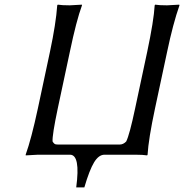

<svg xmlns="http://www.w3.org/2000/svg" viewBox="-20 -668 795 829"><path d="M282.2 0H144Q144 0 91.3 2.9L90.8 0Q115.2 -67.9 143.6 -200.2L195.8 -444.8Q221.7 -566.9 227.1 -645L229.5 -647.9Q247.1 -645 281.2 -645Q281.2 -645 333.5 -647.9L334 -645Q309.6 -578.6 281.7 -444.8L229.5 -200.2Q205.1 -84.5 207 -57.1Q211.4 -49.8 215.6 -46.9Q219.7 -43.9 230.5 -43.9H496.6Q512.2 -43.9 524.9 -57.1Q539.1 -85 563.5 -200.2L615.7 -444.8Q644 -578.6 647.9 -645L649.9 -647.9Q666.5 -645 701.2 -645L753.9 -647.9L754.9 -645Q727.1 -565.9 701.7 -444.8L649.4 -200.2Q621.1 -67.4 617.2 0L615.2 2.9Q597.7 0 564 0H431.2Q406.2 0 386.2 33Q366.2 65.9 344.2 141.1H309.1Q328.1 0 282.2 0Z"/></svg>

Font: Linux Biolinum
Style: Italic
Weight: 400
Italic angle: -12°
Designer: Philipp H. Poll
Foundry: Philipp H. Poll
Version: Version 1.1.3 ; ttfautohint (v0.9)